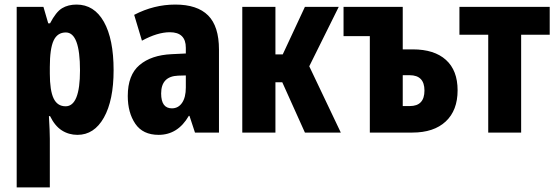

<svg xmlns="http://www.w3.org/2000/svg" viewBox="-20 -580 2439 840"><path d="M53 240V-550H170L191 -478H199Q225 -528 251.5 -544Q278 -560 315 -560Q392 -560 434.5 -484.5Q477 -409 477 -273Q477 -141 434.5 -65.5Q392 10 319 10Q281 10 250.5 -9.5Q220 -29 199 -72H194Q198 -4 198 27V240ZM267 -115Q330 -115 330 -272Q330 -438 268 -438Q231 -438 214.5 -402.5Q198 -367 198 -287V-258Q198 -184 214.5 -149.5Q231 -115 267 -115Z M674 10Q605 10 572 -38.5Q539 -87 539 -160Q539 -252 590.5 -295.5Q642 -339 731 -343L793 -346V-371Q793 -439 723 -439Q669 -439 601 -402L567 -515Q653 -560 747 -560Q843 -560 890.5 -512.5Q938 -465 938 -363V0H833L809 -73H806Q758 10 674 10ZM732 -106Q760 -106 776.5 -130Q793 -154 793 -197V-250L759 -249Q685 -246 685 -171Q685 -106 732 -106Z M1040 0V-550H1185V-342H1217L1314 -550H1462L1333 -290L1471 0H1314L1215 -220H1185V0Z M1598 0V-422H1483V-550H1742V-364H1786Q1880 -364 1931 -318Q1982 -272 1982 -185Q1982 -97 1930 -48.5Q1878 0 1784 0ZM1742 -116H1773Q1837 -116 1837 -184Q1837 -251 1772 -251H1742Z M2116 0V-428H1990V-550H2385V-428H2260V0Z"/></svg>

Font: Noto Sans ExtraCondensed ExtraBold
Style: Regular
Weight: 800
Width: 2
Designer: Monotype Design Team
Foundry: Monotype Imaging Inc.
Version: Version 2.013; ttfautohint (v1.8.4.7-5d5b)